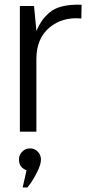

<svg xmlns="http://www.w3.org/2000/svg" viewBox="-20 -576 418 840"><path d="M336.9 -555.2 335.9 -495.1Q252.9 -502.9 196 -455.1Q139.2 -407.2 139.2 -317.9V0H66.9V-549.8H128.9L139.2 -440.9Q150.4 -465.8 162.1 -483.4Q173.8 -501 195.8 -520.5Q217.8 -540 253.9 -548.6Q290 -557.1 336.9 -555.2ZM96.2 168.9Q63 156.7 63 122.1Q63 102.1 76.9 87.6Q90.8 73.2 111.8 73.2Q131.8 73.2 145.5 87.6Q159.2 102.1 159.2 122.1Q159.2 142.1 144.5 172.6Q129.9 203.1 115.2 224.1L100.1 244.1H79.1Z"/></svg>

Font: Oakes Grotesk
Style: Light
Weight: 300
Designer: Samuel Oakes
Foundry: Samuel Oakes
Version: Version 1.0 | wf-rip DC20170320